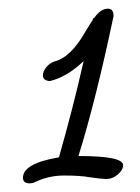

<svg xmlns="http://www.w3.org/2000/svg" viewBox="-20 -948 323 443"><path d="M33 -538Q33 -571 116 -585Q148 -697 173 -807Q134 -770 95 -761Q79 -762 79 -774Q79 -783 86.5 -792.5Q94 -802 105 -806Q143 -815 177 -875L190 -896Q191 -898 193 -900.5Q195 -903 194 -904L195 -906H197Q212 -928 229 -928Q242 -928 242 -911Q201 -716 161 -588H162Q264 -588 264 -567Q264 -556 252 -545.5Q240 -535 225 -535Q215 -535 187 -539Q167 -543 128 -543Q91 -543 59 -527Q55 -525 48 -525Q33 -525 33 -538Z"/></svg>

Font: Bad Script
Style: Regular
Weight: 400
Italic angle: -10°
Designer: Roman Shchyukin (Gaslight Type Foundry), Cyreal (Charset Expansion)
Foundry: Gaslight
Version: Version 2.000